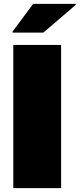

<svg xmlns="http://www.w3.org/2000/svg" viewBox="-20 -976 413 996"><path d="M49 0V-743H297V0ZM45 -807V-812L152 -956H373V-951L205 -807Z"/></svg>

Font: Saira Expanded Black
Style: Regular
Weight: 900
Width: 7
Designer: Hector Gatti with collaboration of the Omnibus-Type team
Foundry: Omnibus-Type
Version: Version 1.101